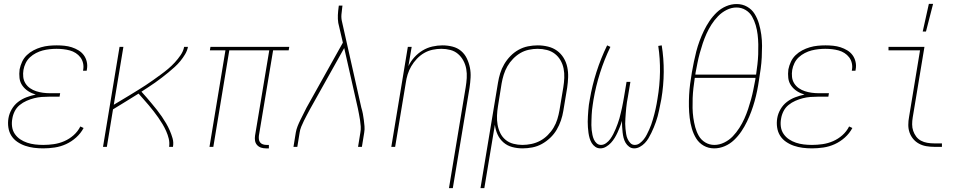

<svg xmlns="http://www.w3.org/2000/svg" viewBox="-20 -764 5040 999"><path d="M205 8Q180 8 156.5 5Q133 2 111 -5.5Q89 -13 70 -26Q51 -39 39 -58Q27 -77 23.5 -101Q20 -125 24 -149Q28 -173 41 -195.5Q54 -218 74 -233.5Q94 -249 118 -258Q142 -267 166 -272Q145 -278 127 -289.5Q109 -301 96.5 -318.5Q84 -336 81.5 -358Q79 -380 82 -403Q86 -423 95 -442.5Q104 -462 119.5 -477Q135 -492 154 -502Q173 -512 193.5 -518Q214 -524 234.5 -526Q255 -528 275 -528Q295 -528 315 -526Q335 -524 353.5 -518Q372 -512 388.5 -502Q405 -492 416 -477Q427 -462 431.5 -442.5Q436 -423 432 -402L431 -396H412L413 -402Q416 -419 412 -436Q408 -453 398 -466Q388 -479 374 -488Q360 -497 343.5 -501.5Q327 -506 309.5 -508Q292 -510 274 -510Q257 -510 238.5 -508Q220 -506 202.5 -501.5Q185 -497 167.5 -488Q150 -479 136 -466Q122 -453 113.5 -435.5Q105 -418 102 -400Q99 -382 101 -363.5Q103 -345 112.5 -330Q122 -315 136.5 -305Q151 -295 168 -289.5Q185 -284 203 -281.5Q221 -279 240 -279H293L290 -261H237Q217 -261 197 -259.5Q177 -258 157.5 -253Q138 -248 118.5 -239.5Q99 -231 82.5 -217.5Q66 -204 56.5 -185Q47 -166 44 -146Q40 -125 43 -104Q46 -83 57.5 -66.5Q69 -50 85.5 -39Q102 -28 121.5 -21.5Q141 -15 162 -12.5Q183 -10 205 -10Q232 -10 260 -14Q288 -18 314.5 -29.5Q341 -41 363 -60.5Q385 -80 398 -106L415 -98Q400 -70 376 -48.5Q352 -27 323.5 -14Q295 -1 264.5 3.5Q234 8 205 8Z M516 0 602 -520H622L572 -219Q592 -231 613 -243.5Q634 -256 654.5 -268.5Q675 -281 696 -294Q717 -307 737 -320Q757 -333 776.5 -347Q796 -361 816 -375.5Q836 -390 854.5 -405.5Q873 -421 889.5 -439Q906 -457 920 -477.5Q934 -498 938 -520H958Q954 -500 943 -481.5Q932 -463 918.5 -446.5Q905 -430 889 -415.5Q873 -401 856 -387Q839 -373 822 -360Q805 -347 787.5 -334.5Q770 -322 752 -310.5Q734 -299 716 -287Q730 -272 743.5 -256Q757 -240 770.5 -224Q784 -208 797 -191.5Q810 -175 822 -157.5Q834 -140 844.5 -122Q855 -104 863.5 -84.5Q872 -65 878 -44Q884 -23 880 0H860Q863 -22 858 -42.5Q853 -63 844.5 -82Q836 -101 825.5 -118.5Q815 -136 803.5 -152.5Q792 -169 779.5 -185Q767 -201 754 -216.5Q741 -232 727.5 -247Q714 -262 701 -277Q667 -256 634 -235.5Q601 -215 568 -195L536 0Z M1364 8Q1350 8 1338 4Q1326 0 1317.5 -9.5Q1309 -19 1307 -32Q1305 -45 1307 -58L1381 -502H1173L1090 0H1070L1153 -502H1072L1075 -520H1485L1482 -502H1401L1327 -58Q1326 -49 1327 -39.5Q1328 -30 1333.5 -23Q1339 -16 1348 -13Q1357 -10 1367 -10H1379V8Z M1507 0 1519 -74Q1522 -91 1528.5 -107.5Q1535 -124 1543 -140Q1551 -156 1559 -172Q1567 -188 1575 -204L1764 -542L1740 -645Q1737 -665 1738 -686Q1739 -707 1742 -728L1743 -735H1762L1761 -728Q1758 -708 1756.5 -688Q1755 -668 1760 -649L1860 -204Q1865 -188 1868 -172Q1871 -156 1873 -140Q1875 -124 1876.5 -107.5Q1878 -91 1875 -74L1863 0H1843L1855 -74Q1858 -90 1857 -106Q1856 -122 1853.5 -138Q1851 -154 1848 -169.5Q1845 -185 1842 -200L1771 -514L1593 -196Q1585 -181 1577 -166Q1569 -151 1561.5 -136Q1554 -121 1547.5 -105Q1541 -89 1539 -74L1527 0Z M2316 215 2403 -310Q2407 -334 2408.5 -358Q2410 -382 2406 -405Q2402 -428 2391 -448.5Q2380 -469 2363 -483.5Q2346 -498 2323.5 -504Q2301 -510 2276 -510Q2254 -510 2230.5 -505Q2207 -500 2186.5 -488Q2166 -476 2149 -458Q2132 -440 2120 -419.5Q2108 -399 2101 -376.5Q2094 -354 2091 -331L2036 0H2016L2102 -520H2122L2105 -420Q2117 -445 2136 -466Q2155 -487 2179 -501.5Q2203 -516 2230 -522Q2257 -528 2282 -528Q2309 -528 2334.5 -521.5Q2360 -515 2379 -499Q2398 -483 2409 -460Q2420 -437 2425 -412Q2430 -387 2428.5 -360.5Q2427 -334 2423 -307L2336 215Z M2480 215 2571 -333Q2575 -358 2582.5 -382.5Q2590 -407 2603.5 -430Q2617 -453 2636 -472.5Q2655 -492 2678.5 -505Q2702 -518 2727.5 -523Q2753 -528 2778 -528Q2805 -528 2831.5 -521.5Q2858 -515 2878.5 -500Q2899 -485 2912.5 -463Q2926 -441 2931.5 -415Q2937 -389 2936 -361.5Q2935 -334 2931 -307L2911 -187Q2907 -162 2898.5 -137Q2890 -112 2876.5 -89Q2863 -66 2843 -47Q2823 -28 2799.5 -15Q2776 -2 2750 3Q2724 8 2699 8Q2671 8 2645 1Q2619 -6 2599.5 -23Q2580 -40 2569 -64Q2558 -88 2555 -115L2500 215ZM2698 -10Q2721 -10 2745 -15Q2769 -20 2790.5 -31.5Q2812 -43 2830 -61Q2848 -79 2860.5 -100Q2873 -121 2880 -144Q2887 -167 2891 -190L2911 -310Q2915 -334 2916 -359Q2917 -384 2912.5 -407Q2908 -430 2896.5 -450Q2885 -470 2867 -484Q2849 -498 2825.5 -504Q2802 -510 2777 -510Q2755 -510 2731.5 -505Q2708 -500 2687.5 -488Q2667 -476 2649.5 -458Q2632 -440 2620 -419Q2608 -398 2601 -375.5Q2594 -353 2590 -330L2571 -211Q2567 -187 2566 -162.5Q2565 -138 2569 -115Q2573 -92 2583 -71.5Q2593 -51 2610.5 -36.5Q2628 -22 2651 -16Q2674 -10 2698 -10Z M3280 8Q3265 8 3253.5 -0.5Q3242 -9 3235 -21Q3228 -33 3224.5 -47Q3221 -61 3219.5 -75.5Q3218 -90 3217 -105Q3216 -120 3216 -135Q3212 -120 3206 -105Q3200 -90 3193.5 -75.5Q3187 -61 3178.5 -47Q3170 -33 3159 -21Q3148 -9 3133.5 -0.5Q3119 8 3104 8Q3089 8 3077.5 0Q3066 -8 3059 -19.5Q3052 -31 3048 -44.5Q3044 -58 3042 -72.5Q3040 -87 3039 -101.5Q3038 -116 3038 -130.5Q3038 -145 3039 -159.5Q3040 -174 3041 -189Q3042 -204 3044 -218.5Q3046 -233 3049 -248Q3061 -319 3083.5 -389.5Q3106 -460 3139 -528L3156 -520Q3124 -454 3102 -384.5Q3080 -315 3068 -245Q3066 -232 3064 -218.5Q3062 -205 3060.5 -192Q3059 -179 3058.5 -166Q3058 -153 3057.5 -139.5Q3057 -126 3057 -113Q3057 -100 3058.5 -87.5Q3060 -75 3062.5 -62.5Q3065 -50 3070 -38.5Q3075 -27 3084.5 -18.5Q3094 -10 3107 -10Q3121 -10 3134 -19.5Q3147 -29 3155.5 -41Q3164 -53 3171 -66.5Q3178 -80 3183.5 -93.5Q3189 -107 3194 -120.5Q3199 -134 3203 -148Q3207 -162 3210 -176Q3213 -190 3216.5 -204Q3220 -218 3222 -232Q3224 -246 3227 -260L3240 -338H3260L3247 -260Q3244 -246 3242 -232Q3240 -218 3238.5 -204Q3237 -190 3236 -176Q3235 -162 3234 -148Q3233 -134 3233 -120.5Q3233 -107 3234.5 -93.5Q3236 -80 3238 -66.5Q3240 -53 3245.5 -41Q3251 -29 3260 -19.5Q3269 -10 3283 -10Q3297 -10 3309 -19Q3321 -28 3330 -39.5Q3339 -51 3345.5 -64Q3352 -77 3358 -90Q3364 -103 3368.5 -116Q3373 -129 3377 -142.5Q3381 -156 3384.5 -169.5Q3388 -183 3391 -196.5Q3394 -210 3396.5 -223.5Q3399 -237 3401 -250Q3413 -320 3414 -389.5Q3415 -459 3405 -525L3423 -528Q3434 -460 3433.5 -389.5Q3433 -319 3421 -248Q3418 -233 3415 -218.5Q3412 -204 3409 -189Q3406 -174 3402 -159.5Q3398 -145 3393 -130.5Q3388 -116 3382 -101.5Q3376 -87 3369 -72.5Q3362 -58 3354 -44.5Q3346 -31 3335 -19.5Q3324 -8 3309.5 0Q3295 8 3280 8Z M3696 8Q3666 8 3641.5 -6Q3617 -20 3602.5 -43.5Q3588 -67 3580 -94.5Q3572 -122 3568.5 -151Q3565 -180 3564.5 -209.5Q3564 -239 3565.5 -269Q3567 -299 3571 -328.5Q3575 -358 3580 -388Q3585 -416 3590.5 -443Q3596 -470 3603 -497Q3610 -524 3620 -551Q3630 -578 3642.5 -604Q3655 -630 3671.5 -654.5Q3688 -679 3709.5 -699.5Q3731 -720 3758 -731.5Q3785 -743 3813 -743Q3843 -743 3867.5 -729Q3892 -715 3906.5 -691.5Q3921 -668 3929 -640.5Q3937 -613 3941 -584Q3945 -555 3945 -525.5Q3945 -496 3943.5 -466Q3942 -436 3938 -406.5Q3934 -377 3929 -347Q3925 -319 3919.5 -292Q3914 -265 3906.5 -238Q3899 -211 3889 -184Q3879 -157 3866.5 -131Q3854 -105 3837.5 -80.5Q3821 -56 3799.5 -35.5Q3778 -15 3751 -3.5Q3724 8 3696 8ZM3598 -376H3914Q3918 -403 3921 -429Q3924 -455 3925 -481Q3926 -507 3925.5 -533Q3925 -559 3922 -584Q3919 -609 3912 -633Q3905 -657 3893 -678Q3881 -699 3859.5 -712Q3838 -725 3812 -725Q3786 -725 3761 -712.5Q3736 -700 3716.5 -680Q3697 -660 3682 -636.5Q3667 -613 3656 -588.5Q3645 -564 3636.5 -538.5Q3628 -513 3621 -487.5Q3614 -462 3609 -436.5Q3604 -411 3599 -385ZM3697 -10Q3723 -10 3748.5 -22.5Q3774 -35 3793 -55Q3812 -75 3827 -98.5Q3842 -122 3853 -146.5Q3864 -171 3872.5 -196.5Q3881 -222 3888 -247.5Q3895 -273 3900 -298.5Q3905 -324 3910 -350L3911 -359H3595Q3591 -332 3588 -306Q3585 -280 3584 -254Q3583 -228 3583.5 -202Q3584 -176 3587.5 -151Q3591 -126 3597.5 -102Q3604 -78 3616 -57Q3628 -36 3649.5 -23Q3671 -10 3697 -10Z M4205 8Q4180 8 4156.5 5Q4133 2 4111 -5.5Q4089 -13 4070 -26Q4051 -39 4039 -58Q4027 -77 4023.5 -101Q4020 -125 4024 -149Q4028 -173 4041 -195.5Q4054 -218 4074 -233.5Q4094 -249 4118 -258Q4142 -267 4166 -272Q4145 -278 4127 -289.5Q4109 -301 4096.5 -318.5Q4084 -336 4081.5 -358Q4079 -380 4082 -403Q4086 -423 4095 -442.5Q4104 -462 4119.5 -477Q4135 -492 4154 -502Q4173 -512 4193.5 -518Q4214 -524 4234.5 -526Q4255 -528 4275 -528Q4295 -528 4315 -526Q4335 -524 4353.5 -518Q4372 -512 4388.5 -502Q4405 -492 4416 -477Q4427 -462 4431.5 -442.5Q4436 -423 4432 -402L4431 -396H4412L4413 -402Q4416 -419 4412 -436Q4408 -453 4398 -466Q4388 -479 4374 -488Q4360 -497 4343.5 -501.5Q4327 -506 4309.5 -508Q4292 -510 4274 -510Q4257 -510 4238.5 -508Q4220 -506 4202.5 -501.5Q4185 -497 4167.5 -488Q4150 -479 4136 -466Q4122 -453 4113.5 -435.5Q4105 -418 4102 -400Q4099 -382 4101 -363.5Q4103 -345 4112.5 -330Q4122 -315 4136.5 -305Q4151 -295 4168 -289.5Q4185 -284 4203 -281.5Q4221 -279 4240 -279H4293L4290 -261H4237Q4217 -261 4197 -259.5Q4177 -258 4157.5 -253Q4138 -248 4118.5 -239.5Q4099 -231 4082.5 -217.5Q4066 -204 4056.5 -185Q4047 -166 4044 -146Q4040 -125 4043 -104Q4046 -83 4057.5 -66.5Q4069 -50 4085.5 -39Q4102 -28 4121.5 -21.5Q4141 -15 4162 -12.5Q4183 -10 4205 -10Q4232 -10 4260 -14Q4288 -18 4314.5 -29.5Q4341 -41 4363 -60.5Q4385 -80 4398 -106L4415 -98Q4400 -70 4376 -48.5Q4352 -27 4323.5 -14Q4295 -1 4264.5 3.5Q4234 8 4205 8Z M4840 0Q4819 0 4799 -3.5Q4779 -7 4761.5 -16.5Q4744 -26 4731.5 -41Q4719 -56 4712.5 -74.5Q4706 -93 4706 -114Q4706 -135 4710 -156L4767 -502H4603V-520H4790L4729 -153Q4726 -135 4726 -117Q4726 -99 4731.5 -83Q4737 -67 4747 -53.5Q4757 -40 4772 -32Q4787 -24 4804.5 -21Q4822 -18 4840 -18H4881V0ZM4781 -600 4813 -744H4835L4798 -600Z"/></svg>

Font: Iosevka Curly Thin
Style: Italic
Weight: 100
Italic angle: -9°
Monospace: yes
Designer: Belleve Invis
Foundry: Belleve Invis
Version: Version 22.1.2; ttfautohint (v1.8.4)